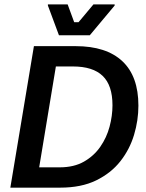

<svg xmlns="http://www.w3.org/2000/svg" viewBox="-20 -862 669 882"><path d="M27.5 0 135.8 -650H327.5Q468.3 -650 542.1 -580.8Q615.8 -511.7 615.8 -376.7Q615.8 -309.2 595.8 -242.5Q575.8 -175.8 532.9 -121.2Q490 -66.7 421.7 -33.3Q353.3 0 256.7 0ZM160 -93.3H254.2Q320 -93.3 365.8 -119.6Q411.7 -145.8 440.8 -187.9Q470 -230 483.3 -280Q496.7 -330 496.7 -378.3Q496.7 -470 451.7 -513.3Q406.7 -556.7 315 -556.7H236.7ZM250.8 -700 200 -836.7V-841.7H290.8L320.8 -760H340.8L409.2 -841.7H506.7V-836.7L392.5 -700Z"/></svg>

Font: Familjen Grotesk Medium
Style: Italic
Weight: 500
Italic angle: -9.46201°
Designer: Anders Wikstroem, Jonas Baeckman, Matilda Gysing, Kristian Moeller
Foundry: Familjen STHLM AB
Version: Version 2.002; ttfautohint (v1.8.4.7-5d5b)